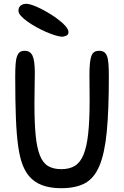

<svg xmlns="http://www.w3.org/2000/svg" viewBox="-20 -972 652 1009"><path d="M301 17Q187 17 134 -45Q113 -69 98.5 -106.5Q84 -144 75.5 -204Q67 -264 63.5 -352.5Q60 -441 60 -568Q60 -609 62 -635.5Q64 -662 70 -677.5Q76 -693 85.5 -699Q95 -705 110 -705Q139 -705 151 -679Q163 -653 163 -589Q163 -567 162.5 -550Q162 -533 162 -515.5Q162 -498 161.5 -477Q161 -456 161 -426Q161 -326 167.5 -260Q174 -194 190 -154.5Q206 -115 233.5 -99Q261 -83 302 -83Q345 -83 373.5 -100.5Q402 -118 419 -159.5Q436 -201 443.5 -270Q451 -339 451 -442Q451 -487 450.5 -519Q450 -551 450 -577Q450 -614 452.5 -639Q455 -664 460.5 -678.5Q466 -693 476 -699Q486 -705 501 -705Q516 -705 526 -699Q536 -693 542 -678Q548 -663 550 -636.5Q552 -610 552 -568Q552 -392 541 -278.5Q530 -165 502 -99.5Q474 -34 425.5 -8.5Q377 17 301 17ZM309 -779Q294 -779 271 -786Q248 -793 222.5 -804Q197 -815 171 -829.5Q145 -844 124 -859Q103 -874 90 -888.5Q77 -903 77 -915Q77 -934 89 -943Q101 -952 118 -952Q137 -952 173.5 -936Q210 -920 246.5 -897Q283 -874 310.5 -849Q338 -824 340 -805Q340 -790 330 -785.5Q320 -781 309 -779Z"/></svg>

Font: Sniglet
Style: Regular
Weight: 400
Designer: Haley Fiege
Foundry: Haley Fiege, Pablo Impallari, Brenda Gallo
Version: Version 2.000; ttfautohint (v0.95) -l 8 -r 50 -G 200 -x 14 -